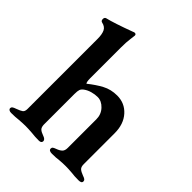

<svg xmlns="http://www.w3.org/2000/svg" viewBox="-199 -822 943 943"><g transform="rotate(45 272.5 -351.0)"><path d="M17 -10Q17 -17 22.5 -21Q28 -25 40 -29Q62 -37 71 -43.5Q80 -50 80 -68V-555Q80 -586 71.5 -604Q63 -622 39 -627Q29 -629 29 -642Q29 -653 38 -656Q81 -666 178 -702Q184 -705 188 -705Q198 -705 198 -695Q198 -689 194.5 -666.5Q191 -644 191 -604V-391Q191 -367 197 -360Q233 -389 267.5 -407.5Q302 -426 345 -426Q398 -426 432.5 -387.5Q467 -349 467 -286V-71Q467 -52 476 -44Q485 -36 504 -29Q516 -25 521 -21Q526 -17 526 -10Q526 3 505 3Q475 3 454 0Q430 -2 411 -2Q390 -2 368 0Q350 3 320 3Q298 3 298 -11Q298 -18 303 -21.5Q308 -25 319 -29Q336 -35 345.5 -44Q355 -53 355 -72V-271Q355 -305 332.5 -329Q310 -353 282 -353Q264 -353 244 -347.5Q224 -342 209 -331Q198 -323 194.5 -313.5Q191 -304 191 -283V-69Q192 -51 200.5 -43.5Q209 -36 226 -30Q247 -23 247 -11Q247 3 229 3Q201 3 178 0Q150 -2 134 -2Q117 -2 89 0Q67 3 37 3Q28 3 22.5 -0.5Q17 -4 17 -10Z"/></g></svg>

Font: EB Garamond SemiBold
Style: Regular
Weight: 600
Designer: Georg Duffner and Octavio Pardo
Foundry: Georg Duffner
Version: Version 1.000